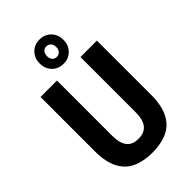

<svg xmlns="http://www.w3.org/2000/svg" viewBox="-277 -1026 1132 1132"><g transform="rotate(-45 289.0 -459.5)"><path d="M288 12Q216 12 163.5 -12Q111 -36 82.5 -90.5Q54 -145 54 -234V-687H191V-228Q191 -166 214.5 -135Q238 -104 288 -104Q339 -104 363 -135Q387 -166 387 -228V-687H524V-234Q524 -145 495.5 -90.5Q467 -36 414.5 -12Q362 12 288 12ZM289 -729Q246 -729 218 -757.5Q190 -786 190 -830Q190 -874 218 -902.5Q246 -931 289 -931Q332 -931 360 -902.5Q388 -874 388 -830Q388 -786 360 -757.5Q332 -729 289 -729ZM289 -786Q306 -786 317 -798Q328 -810 328 -830Q328 -850 317 -862Q306 -874 289 -874Q272 -874 261.5 -862Q251 -850 251 -829Q251 -810 261.5 -798Q272 -786 289 -786Z"/></g></svg>

Font: Archivo Condensed
Style: Bold
Weight: 700
Width: 3
Designer: Hector Gatti
Foundry: Omnibus-Type
Version: Version 2.001